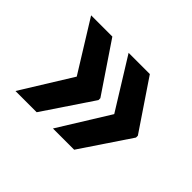

<svg xmlns="http://www.w3.org/2000/svg" viewBox="-97 -692 793 793"><g transform="rotate(45 299.5 -296.0)"><path d="M50 -517H174L319 -302V-291L174 -75H50L187 -296ZM269 -517H393L538 -302V-291L393 -75H269L406 -296Z"/></g></svg>

Font: Sinter Bold
Style: Regular
Weight: 700
Foundry: Adobe & rsms
Version: Version 1.000